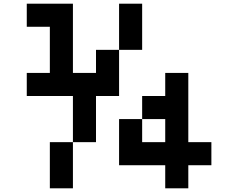

<svg xmlns="http://www.w3.org/2000/svg" viewBox="-20 -895 1290 1040"><path d="M125 -875H375V-500H500V-625H625V-375H500V-125H375V-375H125V-500H250V-750H125ZM625 -625V-875H750V-625ZM375 -125V125H250V-125ZM875 -500H1000V-125H1125V0H1000V125H875V0H625V-250H750V-125H875V-250H750V-375H875Z"/></svg>

Font: Dogica Pixel
Style: Regular
Weight: 400
Designer: Roberto Mocci
Version: Version 001.000